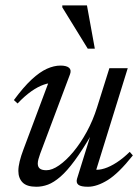

<svg xmlns="http://www.w3.org/2000/svg" viewBox="-20 -702 533 732"><path d="M273.5 -20 327 -192H330.5Q294 -129.5 264.5 -89.5Q235 -49.5 210 -28Q185 -6.5 163 1.8Q141 10 118.5 10Q82 10 66 -6.5Q50 -23 50 -50.5Q50 -66.5 55 -87Q60 -107.5 69.5 -132.5L171.5 -405L184.5 -385Q169 -387 146.8 -379.2Q124.5 -371.5 99.2 -353.8Q74 -336 47 -307.5L33 -320.5Q69.5 -370 100.5 -398.8Q131.5 -427.5 158.8 -439.8Q186 -452 210.5 -452Q233 -452 243 -443.8Q253 -435.5 247 -419L133 -115.5Q129 -104.5 126.5 -95Q124 -85.5 124 -78.5Q124 -65.5 132 -59.2Q140 -53 157 -53Q178.5 -53 205.2 -71.5Q232 -90 259.5 -123Q287 -156 310.8 -199.5Q334.5 -243 350 -292.5L397 -442H467L342.5 -40.5L341.5 -55.5Q357 -53 378.5 -59.8Q400 -66.5 424.8 -82.5Q449.5 -98.5 474.5 -123L486.5 -109.5Q432 -41 390.8 -15.5Q349.5 10 315.5 10Q288.5 10 279 2.5Q269.5 -5 273.5 -20ZM341.5 -516.5H314.5L217.5 -674V-681.5H311.5Z"/></svg>

Font: Newsreader 28pt
Style: Italic
Weight: 400
Italic angle: -17°
Version: Version 1.003